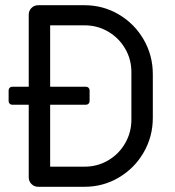

<svg xmlns="http://www.w3.org/2000/svg" viewBox="-20 -715 670 735"><path d="M565 -431V-264Q565 -192 530 -131.5Q495 -71 435 -35.5Q375 0 304 0H126Q111 0 100.5 -10.5Q90 -21 90 -36V-314H27Q21 -314 17 -318Q13 -322 13 -328V-369Q13 -375 17 -379Q21 -383 27 -383H90V-659Q90 -674 100.5 -684.5Q111 -695 126 -695H304Q375 -695 435 -659.5Q495 -624 530 -563.5Q565 -503 565 -431ZM483 -439Q483 -488 459 -529Q435 -570 394 -594Q353 -618 304 -618H172V-383H309Q315 -383 319 -379Q323 -375 323 -369V-328Q323 -322 319 -318Q315 -314 309 -314H172V-77H304Q353 -77 394 -101Q435 -125 459 -166.5Q483 -208 483 -257Z"/></svg>

Font: Miriam Libre
Style: Regular
Weight: 400
Designer: Michal Sahar
Foundry: Hagilda
Version: Version 1.001